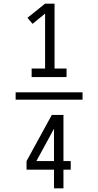

<svg xmlns="http://www.w3.org/2000/svg" viewBox="-20 -868 540 1056"><path d="M154 -444V-491H228V-793L159 -737L131 -770L228 -848H280V-491H346V-444ZM66 -320V-360H434V-320ZM277 168V65H126V18L265 -236H329V18H369V65H329V168ZM277 18V-160L180 18Z"/></svg>

Font: Iosevka Fixed SS04 Light
Style: Regular
Weight: 300
Monospace: yes
Designer: Belleve Invis
Foundry: Belleve Invis
Version: Version 32.5.0